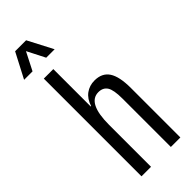

<svg xmlns="http://www.w3.org/2000/svg" viewBox="-326 -976 1013 1013"><g transform="rotate(-45 180.5 -469.0)"><path d="M51 -729H122V-450H125Q138 -491 166.5 -512Q195 -533 233 -533Q289 -533 315 -493.5Q341 -454 341 -369V0H270V-361Q270 -426 254 -450.5Q238 -475 204 -475Q122 -475 122 -313V0H51ZM46 -938H128L201 -798H138L87 -898L36 -798H-27Z"/></g></svg>

Font: Mona Sans Condensed
Style: Regular
Weight: 400
Width: 3
Designer: Deni Anggara
Foundry: GitHub
Version: Version 2.000